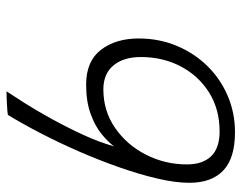

<svg xmlns="http://www.w3.org/2000/svg" viewBox="-94 -628 723 574"><g transform="rotate(90 267.0 -340.5)"><path d="M323 -3Q314.5 -1.5 291.2 -0.2Q268 1 252.5 1Q264 -16 286.2 -51Q308.5 -86 333.8 -131.8Q359 -177.5 381.8 -226.5Q404.5 -275.5 417 -320.5Q404 -302.5 380 -283Q356 -263.5 319.2 -250.2Q282.5 -237 232.5 -237Q162.5 -237 128.5 -281.2Q94.5 -325.5 94.5 -394Q94.5 -454.5 116.2 -507Q138 -559.5 176.2 -598.8Q214.5 -638 265.5 -660Q316.5 -682 375 -682Q452.5 -682 489.2 -647Q526 -612 526 -545.5Q526 -504.5 513.5 -450.8Q501 -397 480 -337Q459 -277 432.8 -216.8Q406.5 -156.5 378 -101.5Q349.5 -46.5 323 -3ZM372.5 -636Q306 -636 256 -604.5Q206 -573 178 -519.8Q150 -466.5 150 -400.5Q150 -349 175 -318.8Q200 -288.5 246.5 -288.5Q311.5 -288.5 362.2 -323.8Q413 -359 442 -416Q471 -473 471 -538.5Q471 -585 446.8 -610.5Q422.5 -636 372.5 -636Z"/></g></svg>

Font: Grandstander ExtraLight
Style: Italic
Weight: 200
Italic angle: -15°
Designer: Tyler Finck
Foundry: Etcetera Type Co
Version: Version 1.200; ttfautohint (v1.8.3)